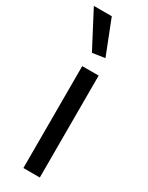

<svg xmlns="http://www.w3.org/2000/svg" viewBox="-227 -843 679 881"><g transform="rotate(30 113.0 -403.0)"><path d="M77 -540H164V0H77ZM85 -615 -15 -806H80L151 -625Z"/></g></svg>

Font: Encode Sans
Style: Regular
Weight: 400
Designer: Pablo Impallari, Andres Torresi
Foundry: Pablo Impallari, Andres Torresi
Version: Version 1.000; ttfautohint (v1.00) -l 8 -r 50 -G 200 -x 14 -